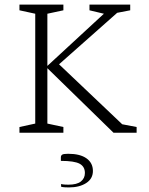

<svg xmlns="http://www.w3.org/2000/svg" viewBox="-20 -580 652 839"><path d="M65 0V-25L134 -40V-520L65 -535V-560H257V-535L187 -520V-292L434 -520L371 -535V-560H549V-535L492 -524L238 -299L514 -37L577 -25V0H476L187 -282V-40L257 -25V0ZM281 239Q274 239 264 238.5Q254 238 247 236V224Q254 226 263.5 226.5Q273 227 279 227Q316 227 333.5 213Q351 199 351 176Q351 148 328 135.5Q305 123 246 123V107Q246 100 251.5 96Q257 92 278 92Q330 92 358 112Q386 132 386 167Q386 201 356.5 220Q327 239 281 239Z"/></svg>

Font: Spectral SC ExtraLight
Style: Regular
Weight: 275
Designer: Jean-Baptiste Levee
Foundry: Production Type
Version: Version 2.001